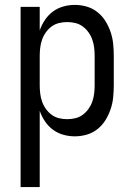

<svg xmlns="http://www.w3.org/2000/svg" viewBox="-20 -548 540 783"><path d="M64 215V-520H142V-424Q150 -447 163.5 -467Q177 -487 196 -501Q215 -515 238 -521.5Q261 -528 285 -528Q310 -528 334 -521Q358 -514 377.5 -498.5Q397 -483 410 -462Q423 -441 431 -417.5Q439 -394 441.5 -369.5Q444 -345 444 -320V-200Q444 -175 441.5 -150.5Q439 -126 431 -102.5Q423 -79 410 -58Q397 -37 377.5 -21.5Q358 -6 334 1Q310 8 285 8Q261 8 238 1.5Q215 -5 196 -19Q177 -33 163.5 -53Q150 -73 142 -96V215ZM254 -62Q271 -62 287.5 -66Q304 -70 317.5 -80Q331 -90 341 -104Q351 -118 356.5 -134Q362 -150 364 -166.5Q366 -183 366 -200V-320Q366 -337 364 -353.5Q362 -370 356.5 -386Q351 -402 341 -416Q331 -430 317.5 -440Q304 -450 287.5 -454Q271 -458 254 -458Q237 -458 220.5 -454Q204 -450 190.5 -440Q177 -430 167 -416Q157 -402 151.5 -386Q146 -370 144 -353.5Q142 -337 142 -320V-200Q142 -183 144 -166.5Q146 -150 151.5 -134Q157 -118 167 -104Q177 -90 190.5 -80Q204 -70 220.5 -66Q237 -62 254 -62Z"/></svg>

Font: Moesevka
Style: Regular
Weight: 400
Monospace: yes
Designer: Belleve Invis
Foundry: Belleve Invis
Version: Version 32.5.0; ttfautohint (v1.8.4)